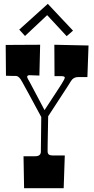

<svg xmlns="http://www.w3.org/2000/svg" viewBox="-20 -984 493 1004"><path d="M193.8 -204.1 194.8 -288.6Q195.3 -326.2 195.8 -372.1Q168.9 -421.4 153.3 -450.7Q137.7 -480 128.4 -496.8Q119.1 -513.7 111.3 -527.8Q103.5 -542 98.1 -552Q92.8 -562 87.9 -569.3Q75.7 -586.9 63 -586.9H52.7Q44.4 -586.9 34.4 -587.2Q24.4 -587.4 11.2 -587.9L9.8 -749L189.9 -750L186 -588.9Q139.2 -590.8 133.8 -590.8Q128.4 -590.8 125 -588.4Q121.6 -585.9 122.1 -582Q122.6 -576.7 127.7 -568.1Q132.8 -559.6 136.7 -552.2Q140.6 -544.9 146.5 -533.7Q152.3 -522.5 159.7 -508.8Q167 -495.1 179.2 -471.9Q191.4 -448.7 212.9 -408.2Q235.4 -442.4 248.5 -462.6Q261.7 -482.9 269.5 -494.6Q277.3 -506.3 283.7 -516.4Q290 -526.4 294.7 -533.4Q299.3 -540.5 303.2 -546.9Q318.8 -571.3 318.8 -578.6Q318.8 -585.9 298.8 -585.9H265.1L264.2 -750L442.9 -746.1L437 -581.1H389.2Q363.8 -581.1 351.1 -560.1Q349.1 -557.1 343.3 -547.6Q337.4 -538.1 328.6 -524.4Q267.1 -430.7 231.9 -376Q230.5 -301.8 230 -272.2Q229.5 -242.7 229.2 -229Q229 -215.3 229 -206.1V-192.9Q229 -180.2 236.1 -175.5Q243.2 -170.9 256.8 -170.9H318.8L313 0H106L103 -167H164.1Q193.8 -167 193.8 -191.9ZM230 -963.9 361.8 -823.7 328.6 -794.9 226.6 -904.8 110.8 -795.9 80.6 -829.1Z"/></svg>

Font: Smokum
Style: Regular
Weight: 400
Designer: Astigmatic (AOETI)
Foundry: Astigmatic (AOETI)
Version: Version 1.001